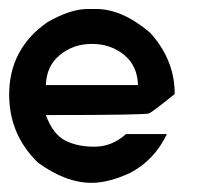

<svg xmlns="http://www.w3.org/2000/svg" viewBox="-20 -399 462 419"><path d="M281.2 -213.4Q279.8 -254.9 252 -278.3Q222.2 -303.2 180.7 -303.2Q139.2 -303.2 109.9 -278.3Q81.5 -254.9 80.1 -213.4ZM171.4 -379.4H189.9Q246.6 -379.4 307.6 -327.6Q361.3 -268.6 361.3 -193.8Q313.5 -155.3 305.4 -151.6Q297.4 -147.9 80.1 -147.9Q95.2 -106.4 122.1 -92.5Q148.9 -78.6 186.8 -78.9Q224.6 -79.1 254.9 -106.4H344.2Q316.9 -49.3 263.7 -21.5Q216.8 0 180.2 0Q123 0 62.5 -44.4Q0 -105.5 0 -192.4Q0 -292.5 83.5 -350.6Q133.8 -379.4 171.4 -379.4Z"/></svg>

Font: Gasq
Style: Regular
Weight: 400
Designer: Husham Jawad
Version: Version 1.00;December 29, 2020;FontCreator 13.0.0.2683 32-bi